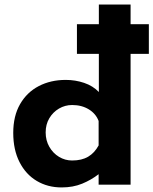

<svg xmlns="http://www.w3.org/2000/svg" viewBox="-20 -809 672 841"><path d="M250 12Q189 12 141 -16.5Q93 -45 65.5 -99Q38 -153 38 -227Q38 -301 68 -353Q98 -405 150 -432Q202 -459 268 -459Q310 -459 348.5 -446Q387 -433 413 -406V-789H552V0H412V-46Q380 -21 340 -4.5Q300 12 250 12ZM296 -106Q338 -106 366 -122.5Q394 -139 412 -172V-279Q400 -311 369 -330Q338 -349 296 -349Q265 -349 238.5 -333.5Q212 -318 196 -291Q180 -264 180 -229Q180 -194 196 -166Q212 -138 238.5 -122Q265 -106 296 -106ZM317 -703H632V-573H317Z"/></svg>

Font: Synthetic
Style: Bold
Weight: 700
Designer: Santiago Orozco
Foundry: Typemade
Version: Version 2.000; ttfautohint (v1.8.4.7-5d5b)